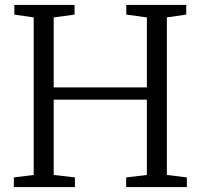

<svg xmlns="http://www.w3.org/2000/svg" viewBox="-20 -763 818 783"><path d="M117.5 -49.5V-692L38.5 -703.5V-743H284V-703.5L199 -692V-406.5H579V-692L495 -703.5V-743H739.5V-703.5L660.5 -692V-49.5L742 -39.5V0H494.5V-39.5L579 -49.5V-356.5H199V-49.5L285.5 -39.5V0H36.5V-39.5Z"/></svg>

Font: Merriweather 36pt Light
Style: Regular
Weight: 300
Designer: Eben Sorkin
Foundry: Eben Sorkin
Version: Version 2.100